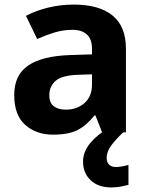

<svg xmlns="http://www.w3.org/2000/svg" viewBox="-20 -577 644 837"><path d="M302 -557Q412 -557 470.5 -509.5Q529 -462 529 -364V0H425L396 -74H392Q357 -30 318 -10Q279 10 211 10Q138 10 90 -32.5Q42 -75 42 -163Q42 -250 103 -291.5Q164 -333 286 -337L381 -340V-364Q381 -407 358.5 -427Q336 -447 296 -447Q256 -447 218 -435.5Q180 -424 142 -407L93 -508Q137 -531 190.5 -544Q244 -557 302 -557ZM323 -251Q251 -249 223 -225Q195 -201 195 -162Q195 -128 215 -113.5Q235 -99 267 -99Q315 -99 348 -127.5Q381 -156 381 -208V-253ZM445 111Q445 131 456 141Q467 151 484 151Q500 151 515 148Q530 145 540 142V229Q524 233 506 236.5Q488 240 464 240Q408 240 375 208.5Q342 177 342 128Q342 84 374 46Q406 8 452 -17L517 0Q483 32 464 58.5Q445 85 445 111Z"/></svg>

Font: Noto Sans Tamil
Style: Bold
Weight: 700
Designer: Jelle Bosma - Monotype Design Team
Foundry: Monotype Imaging Inc.
Version: Version 2.004; ttfautohint (v1.8.4.7-5d5b)